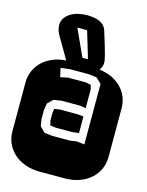

<svg xmlns="http://www.w3.org/2000/svg" viewBox="-140 -1040 859 1123"><g transform="rotate(15 289.0 -478.0)"><path d="M424.3 -221.7V-333V-546.9V-587.9L391.1 -619.1L342.3 -625H231L173.8 -618.2L186 -564.9L231.9 -574.2H340.8L370.1 -567.9L377 -542V-428.2L342.3 -434.1H231L182.1 -426.8L150.9 -396L144 -356V-298.8L150.9 -257.8L182.1 -227.1L231 -221.2H337.9L376 -227.1ZM377 -277.8 338.9 -272.9H233.9L203.1 -277.8L196.3 -307.1V-349.1L200.2 -377L233.9 -381.8H339.8L377 -377.9V-304.2ZM364.3 -668.9Q413.6 -668.9 453.6 -654.3Q493.7 -639.6 521.7 -614.3Q549.8 -588.9 564.9 -554.9Q580.1 -521 580.1 -482.9V-186Q580.1 -147.9 564.9 -114Q549.8 -80.1 521.7 -54.7Q493.7 -29.3 453.6 -14.6Q413.6 0 364.3 0H213.9Q164.6 0 124.5 -14.6Q84.5 -29.3 56.4 -54.7Q28.3 -80.1 13.2 -114Q-2 -147.9 -2 -186V-482.9Q-2 -521 13.2 -554.9Q28.3 -588.9 56.4 -614.3Q84.5 -639.6 124.5 -654.3Q164.6 -668.9 213.9 -668.9ZM220.2 -631.3Q214.8 -636.7 210 -644Q205.1 -651.4 199.2 -661.1L122.1 -793Q110.8 -811.5 106 -827.9Q101.1 -844.2 101.1 -857.9Q101.1 -881.8 113.3 -900.1Q125.5 -918.5 145.5 -930.9Q165.5 -943.4 191.7 -949.7Q217.8 -956.1 245.1 -956.1Q265.6 -956.1 284.4 -953.1Q303.2 -950.2 318.6 -943.8Q334 -937.5 345.2 -926.8Q356.4 -916 362.3 -900.9Q378.9 -848.6 388.9 -814.9Q398.9 -781.2 404.3 -760.5Q409.7 -739.7 411.4 -729.5Q413.1 -719.2 413.1 -714.4Q413.1 -699.7 408.2 -686.8Q403.3 -673.8 395 -663.1Q386.7 -652.3 376 -644.3Q365.2 -636.2 354 -631.3ZM282.2 -708H315.9L267.1 -871.1H208Z"/></g></svg>

Font: Monofett
Style: Regular
Weight: 400
Designer: vernon adams
Foundry: vernon adams
Version: Version 1.000